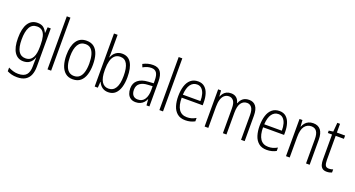

<svg xmlns="http://www.w3.org/2000/svg" viewBox="-56 -1553 4773 2585"><g transform="rotate(20 2330.5 -260.0)"><path d="M229 -543Q282 -543 313 -519.5Q344 -496 364 -452H368L374 -533H419V15Q419 83 398.5 133.5Q378 184 333 212Q288 240 215 240Q170 240 136 231Q102 222 72 207V154Q106 171 140.5 181.5Q175 192 213 192Q295 192 330.5 151Q366 110 366 27V-1Q366 -25 367 -46Q368 -67 369 -97H366Q348 -44 311.5 -17Q275 10 220 10Q139 10 93.5 -58Q48 -126 48 -261Q48 -399 94.5 -471Q141 -543 229 -543ZM239 -495Q167 -495 134 -434Q101 -373 101 -260Q101 -147 134.5 -92.5Q168 -38 233 -38Q272 -38 297.5 -54Q323 -70 338 -98.5Q353 -127 359.5 -164.5Q366 -202 366 -245V-283Q366 -349 354 -396.5Q342 -444 314 -469.5Q286 -495 239 -495Z M618 0H566V-760H618Z M1120 -267Q1120 -188 1100.5 -125Q1081 -62 1039 -26Q997 10 928 10Q863 10 821 -26Q779 -62 759 -124.5Q739 -187 739 -267Q739 -396 787 -469.5Q835 -543 932 -543Q998 -543 1039.5 -509Q1081 -475 1100.5 -413.5Q1120 -352 1120 -267ZM792 -267Q792 -195 807 -143.5Q822 -92 852.5 -65Q883 -38 929 -38Q977 -38 1007.5 -65Q1038 -92 1053 -143.5Q1068 -195 1068 -267Q1068 -337 1054 -388Q1040 -439 1010.5 -467Q981 -495 933 -495Q863 -495 827.5 -437Q792 -379 792 -267Z M1294 -528Q1294 -511 1293.5 -486Q1293 -461 1292 -436H1295Q1314 -487 1352 -515Q1390 -543 1441 -543Q1528 -543 1571 -472.5Q1614 -402 1614 -268Q1614 -186 1595 -123.5Q1576 -61 1537 -25.5Q1498 10 1436 10Q1386 10 1351 -15Q1316 -40 1296 -86H1293L1287 0H1242V-760H1294ZM1432 -495Q1382 -495 1351.5 -466Q1321 -437 1307.5 -386.5Q1294 -336 1294 -271V-253Q1294 -145 1327.5 -91Q1361 -37 1424 -37Q1491 -37 1525.5 -95Q1560 -153 1560 -268Q1560 -381 1528.5 -438Q1497 -495 1432 -495Z M1884 -542Q1959 -542 1992.5 -495Q2026 -448 2026 -355V0H1984L1977 -88H1976Q1964 -59 1944 -37Q1924 -15 1895.5 -2.5Q1867 10 1830 10Q1784 10 1755 -11Q1726 -32 1713 -66Q1700 -100 1700 -140Q1700 -219 1752.5 -261Q1805 -303 1898 -308L1974 -313V-353Q1974 -428 1950.5 -462.5Q1927 -497 1876 -497Q1849 -497 1820.5 -489.5Q1792 -482 1757 -462L1740 -505Q1775 -524 1810.5 -533Q1846 -542 1884 -542ZM1906 -267Q1837 -264 1795 -233.5Q1753 -203 1753 -141Q1753 -90 1776.5 -62Q1800 -34 1845 -34Q1911 -34 1942.5 -84.5Q1974 -135 1974 -216V-271Z M2221 0H2169V-760H2221Z M2530 -542Q2588 -542 2624.5 -509.5Q2661 -477 2678 -422.5Q2695 -368 2695 -301V-260H2394Q2394 -150 2432.5 -93Q2471 -36 2548 -36Q2582 -36 2611.5 -44Q2641 -52 2676 -72V-23Q2646 -7 2613 1.5Q2580 10 2542 10Q2469 10 2425 -27Q2381 -64 2362 -125.5Q2343 -187 2343 -262Q2343 -346 2363 -409Q2383 -472 2424.5 -507Q2466 -542 2530 -542ZM2530 -498Q2472 -498 2436.5 -449.5Q2401 -401 2395 -303H2647Q2648 -358 2635.5 -402Q2623 -446 2596.5 -472Q2570 -498 2530 -498Z M3261 -543Q3323 -543 3357 -498.5Q3391 -454 3391 -363V0H3339V-353Q3339 -429 3313.5 -462Q3288 -495 3248 -495Q3193 -495 3161.5 -450Q3130 -405 3130 -311V0H3079V-355Q3079 -430 3054 -462.5Q3029 -495 2988 -495Q2951 -495 2924 -472.5Q2897 -450 2883.5 -407Q2870 -364 2870 -304V0H2817V-533H2859L2865 -448H2868Q2878 -475 2895 -496Q2912 -517 2938 -530Q2964 -543 3002 -543Q3050 -543 3080 -516.5Q3110 -490 3119 -446H3123Q3140 -492 3173 -517.5Q3206 -543 3261 -543Z M3696 -542Q3754 -542 3790.5 -509.5Q3827 -477 3844 -422.5Q3861 -368 3861 -301V-260H3560Q3560 -150 3598.5 -93Q3637 -36 3714 -36Q3748 -36 3777.5 -44Q3807 -52 3842 -72V-23Q3812 -7 3779 1.5Q3746 10 3708 10Q3635 10 3591 -27Q3547 -64 3528 -125.5Q3509 -187 3509 -262Q3509 -346 3529 -409Q3549 -472 3590.5 -507Q3632 -542 3696 -542ZM3696 -498Q3638 -498 3602.5 -449.5Q3567 -401 3561 -303H3813Q3814 -358 3801.5 -402Q3789 -446 3762.5 -472Q3736 -498 3696 -498Z M4179 -543Q4249 -543 4285.5 -497Q4322 -451 4322 -358V0H4270V-348Q4270 -423 4244.5 -459Q4219 -495 4169 -495Q4108 -495 4072 -447Q4036 -399 4036 -291V0H3983V-533H4025L4031 -441H4034Q4045 -470 4064 -493Q4083 -516 4112 -529.5Q4141 -543 4179 -543Z M4583 -39Q4600 -39 4613.5 -42Q4627 -45 4641 -50V-5Q4625 1 4608 5.5Q4591 10 4567 10Q4528 10 4506 -7.5Q4484 -25 4475 -56.5Q4466 -88 4466 -132V-486H4406V-520L4468 -529L4479 -658H4518V-533H4636V-486H4518V-140Q4518 -91 4530.5 -65Q4543 -39 4583 -39Z"/></g></svg>

Font: Noto Sans Bengali Condensed Light
Style: Regular
Weight: 300
Width: 3
Designer: Jelle Bosma - Monotype Design Team
Foundry: Monotype Imaging Inc.
Version: Version 2.003